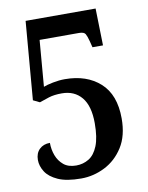

<svg xmlns="http://www.w3.org/2000/svg" viewBox="-82 -774 648 843"><g transform="rotate(-10 241.5 -352.0)"><path d="M212 10Q147 10 109 -7Q71 -24 54.5 -50Q38 -76 38 -103Q38 -133 56 -150.5Q74 -168 103 -168Q103 -138 113 -111.5Q123 -85 144 -67.5Q165 -50 200 -50Q231 -50 256.5 -65.5Q282 -81 297 -118Q312 -155 312 -219Q312 -296 280 -334.5Q248 -373 192 -373Q158 -373 134 -365.5Q110 -358 91 -351L62 -365L91 -714H403L407 -549H360L353 -577Q347 -600 341 -610.5Q335 -621 312 -621H137L120 -415Q135 -421 162.5 -426.5Q190 -432 216 -432Q313 -432 372.5 -378.5Q432 -325 432 -219Q432 -142 400 -91.5Q368 -41 317.5 -15.5Q267 10 212 10Z"/></g></svg>

Font: Noto Serif Condensed SemiBold
Style: Regular
Weight: 600
Width: 3
Designer: Monotype Design Team
Foundry: Monotype Imaging Inc.
Version: Version 2.013